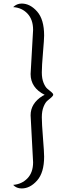

<svg xmlns="http://www.w3.org/2000/svg" viewBox="-20 -825 370 1079"><path d="M152 -409 166 -657Q166 -715 134.5 -748.5Q103 -782 54 -785Q74 -805 102 -805Q149 -805 188.5 -760.5Q228 -716 228 -625Q228 -605 221.5 -529Q215 -453 215 -418Q215 -383 225 -359Q235 -335 247 -325.5Q259 -316 269 -307.5Q279 -299 279 -293Q279 -287 269 -278Q259 -269 247 -259.5Q235 -250 225 -225.5Q215 -201 215 -166Q215 -131 221.5 -50Q228 31 228 55Q228 145 188.5 189.5Q149 234 102 234Q72 234 54 214Q103 210 134.5 177Q166 144 166 87L152 -177Q152 -244 219 -286Q223 -288 231 -292Q152 -332 152 -409Z"/></svg>

Font: Laila Light
Style: Regular
Weight: 300
Designer: Hitesh Malaviya
Foundry: Indian Type Foundry
Version: Version 1.302;PS 1.0;hotconv 1.0.78;makeotf.lib2.5.61930; tt